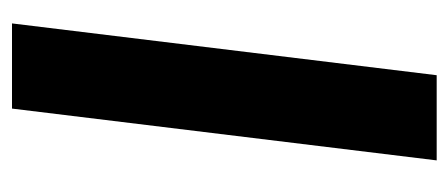

<svg xmlns="http://www.w3.org/2000/svg" viewBox="-239 -527 766 328"><g transform="rotate(-90 144.0 -363.0)"><path d="M179.5 0H34L122.5 -725.5H268Z"/></g></svg>

Font: Lato Heavy
Style: Italic
Weight: 800
Italic angle: -7°
Designer: Lukasz Dziedzic
Foundry: tyPoland Lukasz Dziedzic
Version: Version 2.007; 2014-02-27